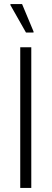

<svg xmlns="http://www.w3.org/2000/svg" viewBox="-20 -919 252 939"><path d="M79 0V-688H133V0ZM107 -760 31 -894V-899H88L144 -765V-760Z"/></svg>

Font: Saira Condensed Light
Style: Regular
Weight: 300
Width: 3
Designer: Hector Gatti with collaboration of the Omnibus-Type team
Foundry: Omnibus-Type
Version: Version 1.101